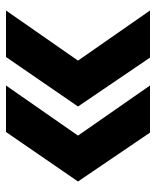

<svg xmlns="http://www.w3.org/2000/svg" viewBox="40 -600 520 640"><g transform="rotate(90 300.0 -280.0)"><path d="M265 -40H420L585 -280L422 -520H265L432 -280ZM15 -40H170L335 -280L172 -520H15L182 -280Z"/></g></svg>

Font: JetBrains Mono ExtraBold
Style: Regular
Weight: 800
Monospace: yes
Designer: Philipp Nurullin, Konstantin Bulenkov
Foundry: JetBrains
Version: Version 2.305